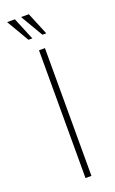

<svg xmlns="http://www.w3.org/2000/svg" viewBox="-139 -665 418 699"><g transform="rotate(-20 70.5 -315.5)"><path d="M64 0V-495H87V0ZM110 -544H95L44 -631H74ZM56 -544H41L-10 -631H20Z"/></g></svg>

Font: Alumni Sans Thin
Style: Regular
Weight: 100
Designer: Robert E. Leuschke
Foundry: Robert E. Leuschke
Version: Version 1.018